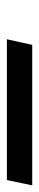

<svg xmlns="http://www.w3.org/2000/svg" viewBox="206 -1080 115 566"><g transform="rotate(90 263.0 -796.5)"><path d="M95.2 -759.8 111.8 -834.5H525.9L510.3 -759.8Z"/></g></svg>

Font: Open Sans Condensed SemiBold
Style: Italic
Weight: 600
Width: 3
Italic angle: -12°
Designer: Monotype Design Team
Foundry: Monotype Imaging Inc.
Version: Version 3.000; ttfautohint (v1.8.4)